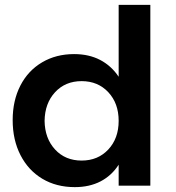

<svg xmlns="http://www.w3.org/2000/svg" viewBox="-20 -762 723 788"><path d="M597 -742V0H467V-86Q438 -41 392.5 -17.5Q347 6 287 6Q211 6 153.5 -28.5Q96 -63 64 -125.5Q32 -188 32 -269Q32 -349 63.5 -410.5Q95 -472 152.5 -506Q210 -540 284 -540Q345 -540 391 -516Q437 -492 467 -447V-742ZM467 -266Q467 -338 424.5 -383.5Q382 -429 315 -429Q248 -429 206 -383.5Q164 -338 163 -266Q164 -194 206 -148.5Q248 -103 315 -103Q382 -103 424.5 -148.5Q467 -194 467 -266Z"/></svg>

Font: Montserrat Medium
Style: Regular
Weight: 500
Designer: Julieta Ulanovsky
Foundry: Julieta Ulanovsky
Version: Version 6.001